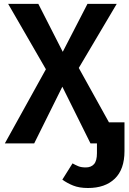

<svg xmlns="http://www.w3.org/2000/svg" viewBox="-20 -729 655 976"><path d="M427.2 226.7Q382.6 226.7 351.5 214.1Q320.5 201.5 296.9 184.1L348.7 101.5Q364.1 110.3 378.7 116.2Q393.3 122.1 415.9 122.1Q443.1 122.1 457.9 105.4Q472.8 88.7 472.8 49.7V0H440L296.9 -288.2L153.8 0H4.6L213.3 -376.9L21.5 -709.2H174.9L299 -465.6L424.6 -709.2H573.3L380.5 -383.6L533.8 -107.2H612.8V39Q612.8 131.8 563.6 179.2Q514.4 226.7 427.2 226.7Z"/></svg>

Font: Fira Code SemiBold
Style: Regular
Weight: 600
Designer: Carrois Corporate, Edenspiekermann AG, Nikita Prokopov
Foundry: Carrois Corporate, Edenspiekermann AG, Nikita Prokopov
Version: Version 6.002